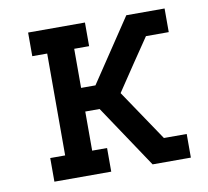

<svg xmlns="http://www.w3.org/2000/svg" viewBox="-65 -601 729 672"><g transform="rotate(-10 300.0 -265.0)"><path d="M76 0V-84H129V-446H76V-530H278V-446H225V-307H276L425 -530H561V-446H480L423 -362L358 -265L480 -84H561V0H425L276 -223H225V-84H278V0Z"/></g></svg>

Font: Iosevka Curly Slab MdEx
Style: Regular
Weight: 500
Width: 7
Monospace: yes
Designer: Belleve Invis
Foundry: Belleve Invis
Version: Version 11.1.0; ttfautohint (v1.8.3)